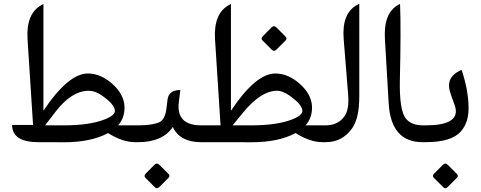

<svg xmlns="http://www.w3.org/2000/svg" viewBox="-20 -756 2560 1021"><path d="M452.6 -273.4Q360.8 -272.9 276.4 -163.1L219.7 -89.4H319.8Q456.1 -89.4 535.6 -120.6Q592.8 -142.6 590.8 -168Q588.9 -200.7 523.4 -247.1Q485.8 -273.4 452.6 -273.4ZM448.2 -365.2Q518.6 -364.7 581.5 -306.2Q640.1 -251.5 642.1 -188Q643.6 -129.4 607.9 -89.4H700.2H708Q725.1 -89.4 725.1 -47.9V-44.9Q725.1 0 708 0H697.8Q631.3 0 554.7 -48.3Q462.4 1 317.9 0.5L207.5 0H183.1Q44.4 -0.5 44.4 -91.8H155.8L126.5 -545.9Q117.7 -683.6 200.2 -729L210.9 -734.9V-167Q343.8 -366.2 448.2 -365.2Z M1058.1 0H1047.9Q937.5 0 898.9 -80.6Q844.2 0 715.3 0H703.1Q666.5 0 666.5 -44.9V-47.9Q666.5 -89.4 703.1 -89.4H714.8Q786.1 -89.4 824.2 -104.5Q856.9 -117.7 864.7 -176.3L871.1 -227.1Q877.4 -274.9 931.6 -276.9L939 -277.3L931.2 -214.4Q915 -89.4 1050.3 -89.4H1058.1Q1075.2 -89.4 1075.2 -47.9V-44.9Q1075.2 0 1058.1 0ZM828.2 121.1 875.2 168.2Q886.3 179.2 875.8 189.8L826.5 239Q814.3 250.7 802.7 239L754 190.3Q742.3 179.2 755.6 166.5L801 120.5Q814.3 107.2 828.2 121.1Z M1449.7 -273.4Q1365.7 -270.5 1273.4 -158.2L1216.8 -89.4H1316.9Q1452.1 -89.4 1532.7 -120.6Q1589.8 -142.6 1587.9 -168Q1585.9 -200.7 1520.5 -247.1Q1481.4 -274.4 1449.7 -273.4ZM1314.9 0.5 1204.6 0H1053.2Q1016.6 0 1016.6 -44.9V-47.9Q1016.6 -89.4 1053.2 -89.4H1152.8L1123.5 -545.9Q1114.7 -683.6 1197.3 -729L1208 -734.9V-167Q1340.8 -366.2 1445.3 -365.2Q1515.6 -364.7 1578.6 -306.2Q1637.2 -251.5 1639.2 -188Q1640.6 -129.4 1605 -89.4H1697.3H1705.1Q1722.2 -89.4 1722.2 -47.9V-44.9Q1722.2 0 1705.1 0H1694.8Q1628.4 0 1551.8 -48.3Q1459.5 1 1314.9 0.5ZM1450.7 -609.4 1497.8 -562.3Q1508.9 -551.2 1498.4 -540.7L1449.1 -491.4Q1436.9 -479.8 1425.3 -491.4L1376.5 -540.2Q1364.9 -551.2 1378.2 -564L1423.6 -609.9Q1436.9 -623.2 1450.7 -609.4Z M1712.4 0Q1712.4 0 1700.2 0Q1663.6 0 1663.6 -44.9V-47.9Q1663.6 -89.4 1700.2 -89.4H1711.9Q1776.4 -89.4 1811 -136.7Q1837.9 -173.3 1831.5 -251L1807.6 -547.9Q1796.4 -688.5 1882.3 -731.4L1890.6 -735.8V-244.1Q1890.6 -128.9 1853.5 -75.2Q1801.3 0 1712.4 0Z M2226.6 0Q2059.1 0 2046.9 -206.5L2026.9 -547.9Q2018.6 -687.5 2099.1 -731L2107.4 -735.4Q2112.8 -602.1 2106.4 -330.1Q2103 -169.4 2138.2 -125.5Q2167.5 -89.4 2229 -89.4H2236.8Q2253.9 -89.4 2253.9 -47.9V-44.9Q2253.9 0 2236.8 0Z M2361.9 121.1 2408.9 168.2Q2420 179.2 2409.5 189.8L2360.2 239Q2348 250.7 2336.4 239L2287.7 190.3Q2276 179.2 2289.3 166.5L2334.7 120.5Q2348 107.2 2361.9 121.1ZM2243.7 -89.4Q2418.9 -89.4 2402.8 -178.7Q2400.9 -188.5 2393.6 -208.5Q2376.5 -254.9 2372.1 -271Q2351.6 -345.2 2426.8 -380.9L2434.6 -384.8Q2472.2 -272.9 2471.7 -179.2Q2471.7 -104 2431.2 -57.6Q2381.3 0 2244.1 0H2231.9Q2195.3 0 2195.3 -44.9V-47.9Q2195.3 -89.4 2231.9 -89.4Z"/></svg>

Font: Gandom FD
Style: FD
Weight: 400
Foundry: DejaVu fonts team - Redesigned by Saber Rastikerdar - Based on Samim Font
Version: Version 0.6